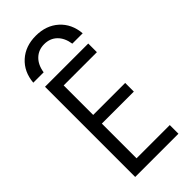

<svg xmlns="http://www.w3.org/2000/svg" viewBox="-299 -1036 1099 1099"><g transform="rotate(-45 250.0 -487.0)"><path d="M250 -974Q334 -974 388.5 -925Q443 -876 450 -794H366Q358 -847 327.5 -876.5Q297 -906 250 -906Q204 -906 173 -876.5Q142 -847 134 -794H50Q57 -876 111.5 -925Q166 -974 250 -974ZM81 0V-730H431V-660H162V-421H421V-351H162V-70H431V0Z"/></g></svg>

Font: M PLUS 1 Code
Style: Regular
Weight: 400
Designer: Coji Morishita
Foundry: UNDERFOREST DESIGN
Version: Version 1.005